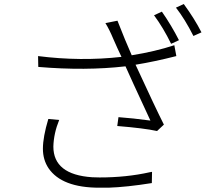

<svg xmlns="http://www.w3.org/2000/svg" viewBox="-20 -875 1040 933"><path d="M214.8 -296.9 267.6 -292Q241.2 -227.5 239.3 -163.1Q239.3 -26.4 427.7 -13.7Q445.3 -12.7 463.9 -12.7Q594.7 -12.7 708 -38.1Q713.9 -39.1 718.8 -40L717.8 14.6Q595.7 34.2 506.8 37.1Q485.4 37.1 462.9 37.1Q280.3 37.1 215.8 -57.6Q188.5 -98.6 188.5 -152.3Q188.5 -209 214.8 -296.9ZM827.1 -655.3 836.9 -602.5Q729.5 -575.2 638.7 -560.5Q735.4 -350.6 776.4 -269.5L743.2 -238.3Q680.7 -252 549.8 -262.7L555.7 -305.7Q624 -300.8 710.9 -289.1Q608.4 -509.8 589.8 -552.7Q396.5 -530.3 166 -549.8L165 -602.5Q372.1 -576.2 570.3 -598.6Q563.5 -614.3 549.8 -642.6Q537.1 -670.9 530.3 -686.5Q511.7 -731.4 492.2 -762.7L550.8 -774.4Q588.9 -676.8 620.1 -606.4Q735.4 -625 827.1 -655.3ZM728.5 -800.8 766.6 -818.4Q813.5 -751 849.6 -679.7L811.5 -662.1Q773.4 -740.2 728.5 -800.8ZM835 -837.9 873 -855.5Q925.8 -783.2 959 -717.8L919.9 -700.2Q877.9 -783.2 835 -837.9Z"/></svg>

Font: Taipei Sans TC Beta Light
Style: Regular
Weight: 300
Designer: JT Foundry
Foundry: JT Foundry
Version: Version 1.000